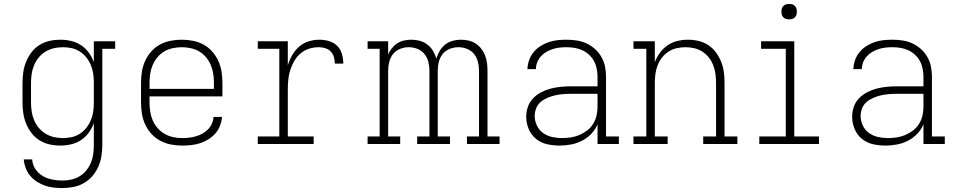

<svg xmlns="http://www.w3.org/2000/svg" viewBox="-20 -729 4840 972"><path d="M296 223Q274 223 251 220.5Q228 218 207 210.5Q186 203 166.5 190.5Q147 178 132.5 160.5Q118 143 110 121.5Q102 100 100 78H143Q144 104 159 126.5Q174 149 196.5 162Q219 175 244.5 180Q270 185 296 185Q319 185 341.5 180Q364 175 383.5 163Q403 151 417.5 133Q432 115 440.5 94Q449 73 452 50.5Q455 28 455 5V-106Q446 -80 429.5 -57.5Q413 -35 390.5 -20Q368 -5 340.5 1.5Q313 8 286 8Q258 8 231 2Q204 -4 180.5 -18.5Q157 -33 140 -55Q123 -77 112.5 -102.5Q102 -128 98 -155.5Q94 -183 94 -210V-310Q94 -337 98 -364.5Q102 -392 112.5 -417.5Q123 -443 140 -465Q157 -487 180.5 -501.5Q204 -516 231 -522Q258 -528 286 -528Q313 -528 340.5 -521.5Q368 -515 390.5 -500Q413 -485 429.5 -462.5Q446 -440 455 -414V-520H563V-482H498V5Q498 33 493.5 61Q489 89 477.5 115Q466 141 447.5 162.5Q429 184 404.5 198Q380 212 352 217.5Q324 223 296 223ZM299 -30Q322 -30 344 -35Q366 -40 385 -52.5Q404 -65 418 -83Q432 -101 440.5 -122Q449 -143 452 -165Q455 -187 455 -210V-310Q455 -333 452 -355Q449 -377 440.5 -398Q432 -419 418 -437Q404 -455 385 -467.5Q366 -480 344 -485Q322 -490 299 -490Q276 -490 253.5 -485Q231 -480 211 -468Q191 -456 176.5 -438.5Q162 -421 153 -400Q144 -379 140.5 -356Q137 -333 137 -310V-210Q137 -187 140.5 -164Q144 -141 153 -120Q162 -99 176.5 -81.5Q191 -64 211 -52Q231 -40 253.5 -35Q276 -30 299 -30Z M902 8Q873 8 845 2.5Q817 -3 791.5 -16.5Q766 -30 746.5 -51.5Q727 -73 715 -99Q703 -125 698.5 -153Q694 -181 694 -210V-310Q694 -338 698.5 -366.5Q703 -395 715 -421Q727 -447 746 -468.5Q765 -490 790 -503.5Q815 -517 843.5 -522.5Q872 -528 900 -528Q928 -528 956.5 -522.5Q985 -517 1010 -503.5Q1035 -490 1054 -468.5Q1073 -447 1085 -421Q1097 -395 1101.5 -366.5Q1106 -338 1106 -310V-241H737V-210Q737 -187 740.5 -164Q744 -141 753 -120Q762 -99 777.5 -81Q793 -63 813 -51.5Q833 -40 856 -35Q879 -30 902 -30Q919 -30 937 -32Q955 -34 972 -39Q989 -44 1004.5 -52.5Q1020 -61 1032.5 -73.5Q1045 -86 1052.5 -102.5Q1060 -119 1061 -137H1104Q1102 -114 1093.5 -92Q1085 -70 1070 -53Q1055 -36 1035 -23.5Q1015 -11 993 -4Q971 3 948 5.5Q925 8 902 8ZM737 -279H1063V-310Q1063 -333 1059.5 -356Q1056 -379 1047 -400Q1038 -421 1023 -439Q1008 -457 988.5 -468.5Q969 -480 946 -485Q923 -490 900 -490Q877 -490 854 -485Q831 -480 811.5 -468.5Q792 -457 777 -439Q762 -421 753 -400Q744 -379 740.5 -356Q737 -333 737 -310Z M1285 0V-38H1394V-482H1285V-520H1437V-398Q1445 -425 1459 -449.5Q1473 -474 1494 -492.5Q1515 -511 1542 -519.5Q1569 -528 1597 -528Q1621 -528 1645.5 -521Q1670 -514 1687 -497Q1704 -480 1711 -455.5Q1718 -431 1718 -407H1675Q1675 -423 1670.5 -439.5Q1666 -456 1654.5 -468Q1643 -480 1627 -485Q1611 -490 1594 -490Q1569 -490 1545 -482.5Q1521 -475 1501.5 -458.5Q1482 -442 1469.5 -420Q1457 -398 1449.5 -374.5Q1442 -351 1439.5 -326Q1437 -301 1437 -276V-38H1568V0Z M1841 0V-38H1902V-482H1841V-520H1945V-453Q1952 -470 1964 -485Q1976 -500 1991.5 -510Q2007 -520 2025.5 -524Q2044 -528 2063 -528Q2084 -528 2105 -522.5Q2126 -517 2143.5 -503.5Q2161 -490 2172 -471.5Q2183 -453 2189 -432Q2195 -453 2206 -471.5Q2217 -490 2234 -503.5Q2251 -517 2272 -522.5Q2293 -528 2314 -528Q2334 -528 2353 -523.5Q2372 -519 2388.5 -508Q2405 -497 2417 -481.5Q2429 -466 2436 -447.5Q2443 -429 2445.5 -409.5Q2448 -390 2448 -371V-38H2509V0H2344V-38H2405V-371Q2405 -393 2399.5 -415.5Q2394 -438 2380 -455.5Q2366 -473 2344.5 -481.5Q2323 -490 2301 -490Q2278 -490 2256.5 -481.5Q2235 -473 2221 -455.5Q2207 -438 2201.5 -415.5Q2196 -393 2196 -371V-38H2258V0H2092V-38H2154V-371Q2154 -393 2148.5 -415.5Q2143 -438 2129 -455.5Q2115 -473 2093.5 -481.5Q2072 -490 2049 -490Q2027 -490 2005.5 -481.5Q1984 -473 1970 -455.5Q1956 -438 1950.5 -415.5Q1945 -393 1945 -371V-38H2006V0Z M2813 8Q2781 8 2749.5 1Q2718 -6 2693.5 -26Q2669 -46 2656.5 -76Q2644 -106 2644 -138Q2644 -164 2652.5 -188.5Q2661 -213 2679 -231.5Q2697 -250 2720 -262Q2743 -274 2768 -280.5Q2793 -287 2818.5 -289.5Q2844 -292 2870 -292H3005V-340Q3005 -360 3001 -380.5Q2997 -401 2987.5 -419Q2978 -437 2962.5 -451.5Q2947 -466 2928.5 -474.5Q2910 -483 2889.5 -486.5Q2869 -490 2848 -490Q2830 -490 2812.5 -488Q2795 -486 2778 -480.5Q2761 -475 2745.5 -466Q2730 -457 2718 -443.5Q2706 -430 2699.5 -413Q2693 -396 2693 -379H2650Q2651 -402 2658.5 -424Q2666 -446 2680.5 -464Q2695 -482 2715 -495Q2735 -508 2757 -515.5Q2779 -523 2802 -525.5Q2825 -528 2848 -528Q2874 -528 2900 -524Q2926 -520 2949.5 -509Q2973 -498 2992.5 -480.5Q3012 -463 3025 -440Q3038 -417 3043 -391.5Q3048 -366 3048 -340V-38H3113V0H3005V-100Q2994 -73 2973.5 -51.5Q2953 -30 2926.5 -16.5Q2900 -3 2871 2.5Q2842 8 2813 8ZM2826 -30Q2848 -30 2870.5 -33.5Q2893 -37 2914 -46Q2935 -55 2953 -69Q2971 -83 2983 -102.5Q2995 -122 3000 -144Q3005 -166 3005 -189V-254H2870Q2850 -254 2830 -252.5Q2810 -251 2790.5 -246.5Q2771 -242 2752 -234Q2733 -226 2717.5 -213Q2702 -200 2694.5 -181Q2687 -162 2687 -142Q2687 -117 2698 -93.5Q2709 -70 2729.5 -55.5Q2750 -41 2775 -35.5Q2800 -30 2826 -30Z M3187 0V-38H3252V-482H3187V-520H3295V-414Q3304 -439 3320.5 -461.5Q3337 -484 3359.5 -499.5Q3382 -515 3409 -521.5Q3436 -528 3463 -528Q3490 -528 3517 -521.5Q3544 -515 3566.5 -500Q3589 -485 3605 -463Q3621 -441 3631 -416Q3641 -391 3644.5 -364Q3648 -337 3648 -310V-38H3713V0H3540V-38H3605V-310Q3605 -332 3602 -354.5Q3599 -377 3591 -398Q3583 -419 3569 -437Q3555 -455 3536 -467.5Q3517 -480 3494.5 -485Q3472 -490 3450 -490Q3428 -490 3405.5 -485Q3383 -480 3364 -467.5Q3345 -455 3331 -437Q3317 -419 3309 -398Q3301 -377 3298 -354.5Q3295 -332 3295 -310V-38H3360V0Z M3824 0V-38H3958V-482H3833V-520H4001V-38H4126V0ZM3975 -631Q3967 -631 3959.5 -633Q3952 -635 3946 -641Q3940 -647 3938 -654.5Q3936 -662 3936 -670Q3936 -678 3938 -685.5Q3940 -693 3946 -699Q3952 -705 3959.5 -707Q3967 -709 3975 -709Q3983 -709 3990.5 -707Q3998 -705 4004 -699Q4010 -693 4012 -685.5Q4014 -678 4014 -670Q4014 -662 4012 -654.5Q4010 -647 4004 -641Q3998 -635 3990.5 -633Q3983 -631 3975 -631Z M4463 8Q4431 8 4399.5 1Q4368 -6 4343.5 -26Q4319 -46 4306.5 -76Q4294 -106 4294 -138Q4294 -164 4302.5 -188.5Q4311 -213 4329 -231.5Q4347 -250 4370 -262Q4393 -274 4418 -280.5Q4443 -287 4468.5 -289.5Q4494 -292 4520 -292H4655V-340Q4655 -360 4651 -380.5Q4647 -401 4637.5 -419Q4628 -437 4612.5 -451.5Q4597 -466 4578.5 -474.5Q4560 -483 4539.5 -486.5Q4519 -490 4498 -490Q4480 -490 4462.5 -488Q4445 -486 4428 -480.5Q4411 -475 4395.5 -466Q4380 -457 4368 -443.5Q4356 -430 4349.5 -413Q4343 -396 4343 -379H4300Q4301 -402 4308.5 -424Q4316 -446 4330.5 -464Q4345 -482 4365 -495Q4385 -508 4407 -515.5Q4429 -523 4452 -525.5Q4475 -528 4498 -528Q4524 -528 4550 -524Q4576 -520 4599.5 -509Q4623 -498 4642.5 -480.5Q4662 -463 4675 -440Q4688 -417 4693 -391.5Q4698 -366 4698 -340V-38H4763V0H4655V-100Q4644 -73 4623.5 -51.5Q4603 -30 4576.5 -16.5Q4550 -3 4521 2.5Q4492 8 4463 8ZM4476 -30Q4498 -30 4520.5 -33.5Q4543 -37 4564 -46Q4585 -55 4603 -69Q4621 -83 4633 -102.5Q4645 -122 4650 -144Q4655 -166 4655 -189V-254H4520Q4500 -254 4480 -252.5Q4460 -251 4440.5 -246.5Q4421 -242 4402 -234Q4383 -226 4367.5 -213Q4352 -200 4344.5 -181Q4337 -162 4337 -142Q4337 -117 4348 -93.5Q4359 -70 4379.5 -55.5Q4400 -41 4425 -35.5Q4450 -30 4476 -30Z"/></svg>

Font: Iosevka Etoile Extralight
Style: Regular
Weight: 200
Designer: Belleve Invis
Foundry: Belleve Invis
Version: Version 22.1.2; ttfautohint (v1.8.4)